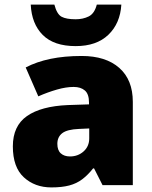

<svg xmlns="http://www.w3.org/2000/svg" viewBox="-20 -807 663 837"><path d="M336 -563Q441 -563 500 -511Q559 -459 559 -363V0H427L390 -73H386Q363 -44 338.5 -25.5Q314 -7 282 1.5Q250 10 204 10Q132 10 84 -34Q36 -78 36 -169Q36 -258 97.5 -301Q159 -344 276 -349L368 -352V-360Q368 -397 350 -412.5Q332 -428 301 -428Q268 -428 228 -416.5Q188 -405 147 -387L92 -513Q140 -538 200.5 -550.5Q261 -563 336 -563ZM325 -245Q273 -243 251.5 -226.5Q230 -210 230 -180Q230 -152 245 -138.5Q260 -125 285 -125Q320 -125 344.5 -147Q369 -169 369 -204V-247ZM509 -787Q504 -705 452.5 -655.5Q401 -606 310 -606Q215 -606 166.5 -654.5Q118 -703 114 -787H217Q228 -745 248.5 -734Q269 -723 310 -723Q342 -723 367 -735.5Q392 -748 402 -787Z"/></svg>

Font: Noto Sans Ethiopic Black
Style: Regular
Weight: 900
Designer: Monotype Design Team
Foundry: Monotype Imaging Inc.
Version: Version 2.102; ttfautohint (v1.8.4.7-5d5b)